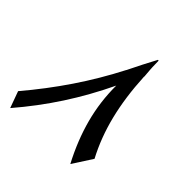

<svg xmlns="http://www.w3.org/2000/svg" viewBox="-212 -830 955 955"><g transform="rotate(45 266.0 -352.5)"><path d="M414.6 -22.5Q357.4 -130.9 328.6 -238.8Q299.8 -346.7 300.3 -460Q240.7 -335 168 -223.1Q95.2 -111.3 6.3 -7.8L-25.4 -95.2Q64.9 -201.7 141.4 -314.7Q217.8 -427.7 281.2 -550.8V-549.8Q283.7 -554.7 285.9 -559.6Q288.1 -564.5 291 -569.8Q302.2 -593.8 318.8 -625.5Q335.4 -657.2 356.4 -697.3L361.3 -696.8L361.8 -692.4Q361.8 -691.9 361.6 -691.2Q361.3 -690.4 361.8 -689.5L362.3 -670.4Q362.3 -662.1 362.8 -652.1Q363.3 -642.1 364 -632.1Q364.7 -622.1 365.5 -613Q366.2 -604 366.7 -597.7Q367.7 -595.2 367.2 -592Q366.7 -588.9 366.7 -587.4Q373.5 -451.2 401.6 -337.4Q429.7 -223.6 481.4 -126Z"/></g></svg>

Font: XB Khoramshahr
Style: Italic
Weight: 400
Italic angle: -12°
Designer: Behnam
Foundry: Irmug
Version: Version 8.005 2009